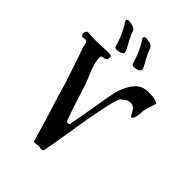

<svg xmlns="http://www.w3.org/2000/svg" viewBox="-296 -1050 1340 1340"><g transform="rotate(45 374.0 -380.5)"><path d="M242 -655Q253 -655 253 -635Q253 -622 243.5 -614Q234 -606 220 -606Q202 -606 202 -588Q202 -555 212.5 -520Q223 -485 241.5 -443Q260 -401 265 -385Q275 -354 292.5 -298Q310 -242 324.5 -198.5Q339 -155 354 -116Q358 -107 373 -107Q382 -107 383 -113Q403 -212 421 -321L431 -381Q434 -397 440 -432Q446 -467 451.5 -489.5Q457 -512 466 -533Q490 -592 517 -619Q545 -650 589 -657Q611 -659 626 -659Q685 -659 709 -639Q708 -630 694 -589Q681 -544 681 -539Q681 -496 669 -462Q662 -449 655 -449Q649 -449 643 -459Q643 -460 634.5 -476Q626 -492 621.5 -497.5Q617 -503 606.5 -510.5Q596 -518 584 -518Q558 -518 544 -509Q533 -502 511 -483Q506 -479 498 -457Q481 -405 457 -277Q445 -214 422 -69.5Q399 75 385 144Q384 153 366 153Q361 153 350.5 151Q340 149 337 149Q332 149 320.5 151Q309 153 304 153H297Q291 153 291 146Q275 87 248 -3Q237 -39 218.5 -96.5Q200 -154 185.5 -202Q171 -250 159 -294Q82 -528 68 -563Q68 -564 65 -580Q62 -596 57.5 -601.5Q53 -607 42 -607Q36 -607 30.5 -605.5Q25 -604 19 -604Q12 -604 6.5 -612Q1 -620 1 -628Q1 -636 7 -646Q13 -656 19 -656Q60 -652 101 -652Q121 -652 159 -654Q197 -656 216 -656Q220 -656 228.5 -655.5Q237 -655 242 -655ZM470 -728Q454 -710 419 -710Q415 -710 412 -710.5Q409 -711 406.5 -712Q404 -713 402 -715Q400 -717 399 -718Q398 -719 396.5 -723Q395 -727 394.5 -728.5Q394 -730 393 -735Q392 -740 391 -742Q367 -820 332 -873Q323 -884 318 -898Q317 -906 321.5 -910Q326 -914 336 -914Q352 -914 384 -905Q397 -899 403 -889Q409 -869 434 -818Q473 -752 473 -736Q473 -731 470 -728ZM300 -728Q284 -710 249 -710Q245 -710 242 -710.5Q239 -711 236.5 -712Q234 -713 232 -715Q230 -717 229 -718Q228 -719 226.5 -723Q225 -727 224.5 -728.5Q224 -730 223 -735Q222 -740 221 -742Q197 -820 162 -873Q153 -884 148 -898Q147 -906 151.5 -910Q156 -914 166 -914Q182 -914 214 -905Q227 -899 233 -889Q239 -869 264 -818Q303 -752 303 -736Q303 -731 300 -728Z"/></g></svg>

Font: Fedorovsk Unicode
Style: Medium
Weight: 500
Designer: Aleksandr Andreev and Nikita Simmons
Version: Version 3.2